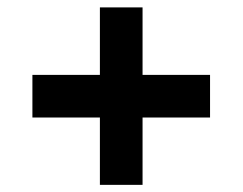

<svg xmlns="http://www.w3.org/2000/svg" viewBox="-20 -623 672 532"><path d="M256.8 -297.4H69.8V-415.5H256.8V-602.5H375V-415.5H562V-297.4H375V-110.8H256.8Z"/></svg>

Font: Goblin One
Style: Regular
Weight: 400
Designer: Riccardo De Franceschi
Foundry: Sorkin Type Co.
Version: Version 1.001